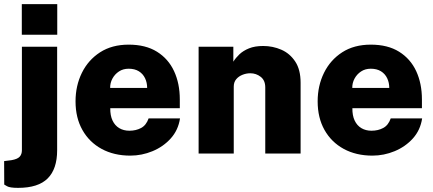

<svg xmlns="http://www.w3.org/2000/svg" viewBox="-33 -743 2096 929"><path d="M243.5 -16Q243.5 74.5 197.8 120.2Q152 166 54.5 166Q14.5 166 1 158Q-12.5 150 -12.5 150L-13 36.5L22.5 32Q51.5 27 62.2 15.2Q73 3.5 73 -16.5V-517H243.5ZM244 -723V-575H72.5V-723Z M500.5 -219.5Q500 -184 511.5 -159.8Q523 -135.5 544 -123Q565 -110.5 593 -110.5Q625 -110.5 649.8 -123.8Q674.5 -137 686 -170H838Q829.5 -113.5 793.2 -73.2Q757 -33 705 -11.5Q653 10 597.5 10Q518.5 10 458.8 -22.5Q399 -55 365.8 -114Q332.5 -173 332.5 -252.5Q332.5 -328 363 -390.2Q393.5 -452.5 451 -489.8Q508.5 -527 589.5 -527Q671.5 -527 726.5 -492.8Q781.5 -458.5 809.2 -398.8Q837 -339 837 -262V-219.5ZM500 -317.5H679Q679 -343 669 -364.2Q659 -385.5 639 -398Q619 -410.5 589.5 -410.5Q562.5 -410.5 542.5 -397.2Q522.5 -384 511 -362.8Q499.5 -341.5 500 -317.5Z M928 0V-517H1096V-444.5Q1107 -462.5 1125.2 -480Q1143.5 -497.5 1171.8 -509Q1200 -520.5 1240.5 -520.5Q1287 -520.5 1328.2 -502.5Q1369.5 -484.5 1395.5 -445.2Q1421.5 -406 1421.5 -342.5V0H1250.5V-320Q1250.5 -354 1228.5 -371.2Q1206.5 -388.5 1178 -388.5Q1159 -388.5 1140.5 -381.2Q1122 -374 1110 -359.8Q1098 -345.5 1098 -324V0Z M1672 -219.5Q1671.5 -184 1683 -159.8Q1694.5 -135.5 1715.5 -123Q1736.5 -110.5 1764.5 -110.5Q1796.5 -110.5 1821.2 -123.8Q1846 -137 1857.5 -170H2009.5Q2001 -113.5 1964.8 -73.2Q1928.5 -33 1876.5 -11.5Q1824.5 10 1769 10Q1690 10 1630.2 -22.5Q1570.5 -55 1537.2 -114Q1504 -173 1504 -252.5Q1504 -328 1534.5 -390.2Q1565 -452.5 1622.5 -489.8Q1680 -527 1761 -527Q1843 -527 1898 -492.8Q1953 -458.5 1980.8 -398.8Q2008.5 -339 2008.5 -262V-219.5ZM1671.5 -317.5H1850.5Q1850.5 -343 1840.5 -364.2Q1830.5 -385.5 1810.5 -398Q1790.5 -410.5 1761 -410.5Q1734 -410.5 1714 -397.2Q1694 -384 1682.5 -362.8Q1671 -341.5 1671.5 -317.5Z"/></svg>

Font: Public Sans ExtraBold
Style: Regular
Weight: 800
Designer: The Public Sans Project Authors: Dan O. Williams and USWDS (Libre Franklin designed by Pablo Impallari and Rodrigo Fuenz
Version: Version 1.007